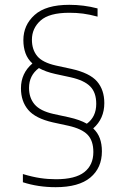

<svg xmlns="http://www.w3.org/2000/svg" viewBox="-20 -768 520 797"><path d="M211 9Q138 9 75 -11.5V-45.5Q115 -33.5 147 -28.8Q179 -24 212.5 -24Q292.5 -24 330 -53.5Q367.5 -83 367.5 -137Q367.5 -184 343.5 -208.8Q319.5 -233.5 264 -246L199.5 -260Q127 -276.5 97 -312Q67 -347.5 67 -401.5Q67 -464 114.5 -504.5Q94.5 -523 85.8 -547.2Q77 -571.5 77 -601.5Q77 -664 123.8 -706Q170.5 -748 267.5 -748Q328 -748 385 -733V-699Q351.5 -708 324.8 -711.5Q298 -715 267.5 -715Q184.5 -715 148.5 -682.8Q112.5 -650.5 112.5 -603Q112.5 -562 134.5 -535.2Q156.5 -508.5 212 -496L276.5 -482Q352.5 -465 382.8 -430Q413 -395 413 -340Q413 -275.5 367 -235Q386 -217 394.5 -193.5Q403 -170 403 -140Q403 -71 355 -31Q307 9 211 9ZM266.5 -281Q311.5 -271 340.5 -254.5Q379.5 -283 379.5 -337Q379.5 -384 354.5 -409.2Q329.5 -434.5 274 -447L209.5 -461Q169 -470 141.5 -485.5Q100.5 -455 100.5 -403Q100.5 -362 123.5 -334.8Q146.5 -307.5 202 -295Z"/></svg>

Font: Encode Sans Th
Style: Regular
Weight: 100
Designer: Multiple Designers
Foundry: Impallari Type
Version: Version 3.002; ttfautohint (v1.8.3) -l 8 -r 50 -G 200 -x 14 